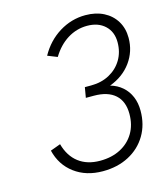

<svg xmlns="http://www.w3.org/2000/svg" viewBox="-109 -797 783 895"><g transform="rotate(-15 283.0 -350.0)"><path d="M277.5 12Q197 12 141 -29.8Q85 -71.5 67.5 -143.5L116.5 -161.5Q133 -101.5 174.2 -70Q215.5 -38.5 277.5 -38.5Q334 -38.5 376.2 -60.5Q418.5 -82.5 442 -122Q465.5 -161.5 465.5 -214.5Q465.5 -275 430 -307Q394.5 -339 327 -339H288.5L297 -388.5H327Q377 -388.5 415.8 -409.5Q454.5 -430.5 476.5 -467.2Q498.5 -504 498.5 -551.5Q498.5 -602 466.2 -632Q434 -662 380.5 -662Q329.5 -662 285.8 -634.8Q242 -607.5 211.5 -557L165 -575.5Q200.5 -639.5 259.2 -675.8Q318 -712 385.5 -712Q435.5 -712 473.2 -692.8Q511 -673.5 532.2 -638.8Q553.5 -604 553.5 -558Q553.5 -493 516 -441.2Q478.5 -389.5 412.5 -365Q446 -355.5 470 -334.5Q494 -313.5 506.8 -283.2Q519.5 -253 519.5 -215.5Q519.5 -148.5 488.8 -97Q458 -45.5 403.5 -16.8Q349 12 277.5 12Z"/></g></svg>

Font: Overpass ExtraLight
Style: Italic
Weight: 250
Italic angle: -10°
Designer: Delve Withrington, Dave Bailey, Thomas Jockin
Foundry: Delve Fonts LLC
Version: Version 4.000